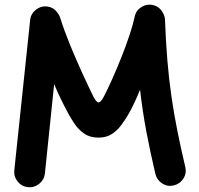

<svg xmlns="http://www.w3.org/2000/svg" viewBox="-20 -727 840 812"><path d="M98.1 64.5Q71.8 62 54.7 40.8Q37.6 19.5 40.5 -6.8L107.4 -641.6Q109.9 -669.4 133.3 -686.8Q156.7 -704.1 184.1 -698.7Q203.6 -695.3 216.8 -680.7Q230 -666 234.4 -652.3Q251 -599.1 276.1 -537.6Q301.3 -476.1 327.9 -418Q354.5 -359.9 376 -316.4Q388.2 -293.9 397 -293.9Q405.3 -293.9 417 -314.5Q434.6 -347.7 454.8 -393.1Q475.1 -438.5 494.4 -487.3Q513.7 -536.1 528.3 -580.3Q543 -624.5 549.3 -655.3Q554.7 -683.1 579.3 -697.8Q604 -712.4 630.9 -704.6Q652.8 -698.2 665 -679.4Q677.2 -660.6 677.7 -645Q681.2 -552.2 687.7 -472.9Q694.3 -393.6 704.8 -320.6Q715.3 -247.6 730 -174.3Q744.6 -101.1 763.7 -20.5Q770 5.4 755.6 28.1Q741.2 50.8 714.8 57.1Q689 63.5 666.3 49.1Q643.6 34.7 637.2 8.8Q615.2 -84.5 599.1 -169.7Q583 -254.9 572.3 -347.7Q562 -321.8 548.3 -292.5Q534.7 -263.2 521 -240.2Q508.3 -218.8 491.9 -196.8Q475.6 -174.8 452.6 -159.9Q429.7 -145 396.5 -145Q360.4 -145 335.9 -162.1Q311.5 -179.2 295.2 -203.6Q278.8 -228 267.6 -249Q253.9 -274.4 238 -306.9Q222.2 -339.4 209 -371.1L169.9 6.8Q167 33.2 145.8 50.3Q124.5 67.4 98.1 64.5Z"/></svg>

Font: Mikhak Bold
Style: Regular
Weight: 700
Designer: Amin Abedi
Version: Version 3.3